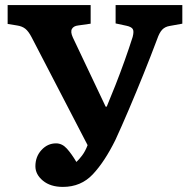

<svg xmlns="http://www.w3.org/2000/svg" viewBox="-20 -720 736 754"><path d="M227 14Q178 14 148.5 -10.5Q119 -35 119 -67Q119 -105 143 -131Q167 -157 200 -157Q224 -157 242.5 -136.5Q261 -116 280 -84Q290 -93 302.5 -109.5Q315 -126 324 -150L104 -574Q92 -597 79.5 -607Q67 -617 47 -620L10 -626V-700H336V-627L287 -620Q269 -618 262.5 -606.5Q256 -595 266 -573L395 -301H399Q415 -339 433.5 -386Q452 -433 469.5 -482Q487 -531 501 -575Q507 -598 501 -606.5Q495 -615 476 -619L434 -628V-700H696V-627L646 -618Q628 -615 617 -603.5Q606 -592 597 -566Q573 -502 544 -430Q515 -358 486 -290Q457 -222 433 -170Q391 -85 344.5 -35.5Q298 14 227 14Z"/></svg>

Font: Literata
Style: Bold
Weight: 700
Designer: Latin by Veronika Burian and Jose Scaglione. Greek by Irene Vlachou. Cyrillic by Vera Evstafieva.
Foundry: TypeTogether
Version: Version 3.103; ttfautohint (v1.8.4.7-5d5b);gftools[0.9.29]